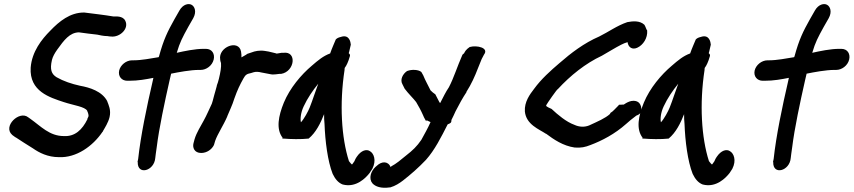

<svg xmlns="http://www.w3.org/2000/svg" viewBox="-20 -739 4090 920"><path d="M38 -93 39 -92 54 -81H55C79 -65 109 -46 138 -28C168 -7 209 14 262 14C346 18 425 -39 471 -107L473 -109L474 -112C482 -126 499 -152 505 -178C513 -212 500 -237 494 -253V-254C469 -302 409 -320 364 -328C323 -337 284 -350 251 -369C227 -384 218 -405 229 -452C233 -468 242 -484 254 -501C287 -547 314 -583 358 -584C383 -580 421 -576 446 -573C456 -571 475 -566 495 -566C498 -565 509 -564 512 -564C554 -559 600 -602 580 -640C568 -664 534 -660 524 -660C477 -668 429 -673 384 -679H382C316 -679 264 -637 221 -592C180 -551 133 -492 127 -415C120 -301 219 -272 285 -250C333 -234 387 -228 398 -208V-207C403 -197 405 -186 404 -182C404 -181 402 -176 399 -171V-168C374 -117 339 -84 286 -87C217 -87 176 -134 125 -170L115 -177C73 -211 -8 -134 38 -93Z M551 -401C545 -373 563 -352 590 -352H598C643 -352 679 -359 715 -366L712 -352C683 -227 654 -88 642 23L639 37L640 38C638 102 719 81 724 18C725 4 727 -2 731 -34C742 -124 769 -250 793 -356L800 -386C834 -393 893 -404 933 -404H942C968 -404 997 -424 1004 -454C1010 -480 997 -505 966 -505H957C914 -505 863 -494 827 -486C842 -537 854 -559 882 -610L906 -652C923 -683 913 -708 898 -716C884 -724 857 -719 840 -689L816 -647C783 -588 764 -550 742 -469V-468C742 -468 740 -467 740 -465C703 -459 658 -450 620 -450H613C584 -450 557 -427 551 -401Z M907 -52C902 -32 911 -6 944 -6C971 -6 995 -23 1005 -44L1006 -47L1011 -64C1023 -98 1050 -137 1069 -181V-182C1079 -207 1093 -234 1103 -267C1118 -309 1129 -332 1147 -364C1156 -380 1162 -385 1183 -389L1196 -393C1207 -396 1220 -395 1231 -392C1285 -381 1286 -382 1286 -382C1295 -382 1305 -383 1319 -385H1327C1393 -396 1404 -495 1338 -486H1329C1321 -485 1317 -484 1305 -482L1304 -483L1288 -487C1279 -489 1273 -491 1267 -492L1249 -495C1224 -499 1201 -494 1186 -488L1165 -481C1158 -475 1148 -471 1137 -464C1137 -473 1137 -482 1135 -492C1124 -552 1025 -514 1035 -454C1036 -443 1038 -442 1039 -437C1041 -418 1036 -391 1029 -362C1026 -349 1022 -337 1019 -330V-328C1016 -314 1011 -301 1007 -285L1003 -270C1001 -262 998 -250 995 -242C983 -217 970 -186 956 -161C942 -134 922 -105 912 -71Z M1340 -247C1314 -183 1302 -121 1334 -79L1333 -75H1338C1371 -72 1424 -71 1459 -75C1494 -104 1516 -149 1533 -192C1533 -178 1533 -160 1535 -145C1538 -63 1550 33 1574 94C1586 119 1601 137 1622 145C1687 162 1733 113 1751 90L1764 70C1785 29 1771 -5 1752 -15C1737 -25 1711 -20 1689 13C1685 19 1682 24 1678 34L1668 48C1668 48 1667 48 1666 49C1663 46 1658 42 1652 33C1616 -79 1606 -241 1631 -404C1631 -408 1631 -411 1632 -414C1640 -424 1649 -443 1656 -468C1658 -473 1658 -479 1651 -484C1655 -495 1657 -512 1661 -525C1660 -537 1654 -576 1613 -562C1600 -559 1594 -555 1589 -550C1583 -535 1571 -509 1562 -483C1529 -471 1504 -450 1474 -424C1423 -381 1369 -317 1340 -247ZM1435 -229C1453 -268 1479 -306 1505 -338C1491 -301 1478 -259 1464 -224C1457 -206 1437 -169 1422 -153C1418 -169 1421 -199 1435 -229Z M1759 131 1765 140C1779 155 1806 165 1847 159H1850C1874 152 1894 139 1911 126C1948 97 1985 65 2021 27C2063 -20 2094 -82 2125 -143C2130 -145 2141 -149 2142 -155C2143 -158 2143 -159 2143 -164C2149 -175 2157 -193 2163 -206C2180 -239 2198 -272 2215 -297V-299C2238 -335 2255 -372 2271 -414L2288 -456L2299 -477C2325 -511 2263 -523 2232 -514H2231C2213 -502 2207 -491 2204 -484L2196 -477C2170 -418 2155 -367 2131 -321C2116 -299 2104 -274 2089 -245C2087 -247 2084 -251 2083 -254L2066 -287C2057 -293 2051 -298 2043 -306C2031 -331 2018 -353 2008 -378L1999 -394C1985 -406 1952 -407 1932 -399H1931C1910 -385 1895 -357 1909 -334L1919 -314C1936 -291 1963 -265 1974 -250C1987 -228 1997 -210 2008 -185C2012 -174 2018 -166 2022 -158L2024 -163C2031 -160 2035 -157 2043 -154C2030 -124 2014 -97 1999 -69C1978 -38 1957 -18 1926 6C1902 26 1878 46 1855 58L1852 62C1839 31 1808 34 1786 55C1766 70 1746 102 1759 131Z M2495 -205C2501 -142 2563 -120 2596 -98H2597C2633 -71 2678 -40 2734 -32H2735C2765 -30 2784 -34 2809 -44C2865 -65 2926 -97 2980 -145C2994 -158 3008 -169 3029 -185C3034 -187 3049 -192 3052 -204C3056 -223 3051 -256 3015 -256C3001 -256 2989 -250 2980 -245L2969 -238L2946 -237L2943 -233C2928 -219 2918 -205 2905 -198L2903 -193C2880 -172 2844 -157 2803 -138C2781 -129 2755 -130 2732 -141C2693 -155 2653 -189 2623 -217C2598 -228 2595 -231 2598 -236C2600 -241 2651 -315 2653 -312C2713 -377 2785 -435 2864 -472C2896 -490 2929 -511 2957 -525C2967 -530 2976 -534 2987 -537C2991 -511 3010 -500 3033 -510C3062 -523 3084 -557 3081 -593C3076 -599 3075 -608 3068 -620C3046 -641 3013 -638 2986 -633C2936 -616 2894 -585 2851 -564C2779 -533 2716 -485 2660 -436C2619 -401 2573 -360 2539 -313C2519 -287 2492 -251 2495 -205Z M3065 -247C3039 -183 3027 -121 3059 -79L3058 -75H3063C3096 -72 3149 -71 3184 -75C3219 -104 3241 -149 3258 -192C3258 -178 3258 -160 3260 -145C3263 -63 3275 33 3299 94C3311 119 3326 137 3347 145C3412 162 3458 113 3476 90L3489 70C3510 29 3496 -5 3477 -15C3462 -25 3436 -20 3414 13C3410 19 3407 24 3403 34L3393 48C3393 48 3392 48 3391 49C3388 46 3383 42 3377 33C3341 -79 3331 -241 3356 -404C3356 -408 3356 -411 3357 -414C3365 -424 3374 -443 3381 -468C3383 -473 3383 -479 3376 -484C3380 -495 3382 -512 3386 -525C3385 -537 3379 -576 3338 -562C3325 -559 3319 -555 3314 -550C3308 -535 3296 -509 3287 -483C3254 -471 3229 -450 3199 -424C3148 -381 3094 -317 3065 -247ZM3160 -229C3178 -268 3204 -306 3230 -338C3216 -301 3203 -259 3189 -224C3182 -206 3162 -169 3147 -153C3143 -169 3146 -199 3160 -229Z M3596 -401C3590 -373 3608 -352 3635 -352H3643C3688 -352 3724 -359 3760 -366L3757 -352C3728 -227 3699 -88 3687 23L3684 37L3685 38C3683 102 3764 81 3769 18C3770 4 3772 -2 3776 -34C3787 -124 3814 -250 3838 -356L3845 -386C3879 -393 3938 -404 3978 -404H3987C4013 -404 4042 -424 4049 -454C4055 -480 4042 -505 4011 -505H4002C3959 -505 3908 -494 3872 -486C3887 -537 3899 -559 3927 -610L3951 -652C3968 -683 3958 -708 3943 -716C3929 -724 3902 -719 3885 -689L3861 -647C3828 -588 3809 -550 3787 -469V-468C3787 -468 3785 -467 3785 -465C3748 -459 3703 -450 3665 -450H3658C3629 -450 3602 -427 3596 -401Z"/></svg>

Font: Stray Cat
Style: ExBlkCnObl
Weight: 1000
Version: Version 1.0